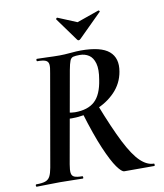

<svg xmlns="http://www.w3.org/2000/svg" viewBox="-89 -881 812 953"><g transform="rotate(-10 317.5 -404.5)"><path d="M19 0Q15 0 15 -6Q15 -12 19 -12Q48 -12 64 -17.5Q80 -23 88 -38Q96 -53 101 -81L182 -544Q188 -573 186 -587.5Q184 -602 171 -607.5Q158 -613 130 -613Q126 -613 126 -619Q126 -625 130 -625Q153 -625 182.5 -623.5Q212 -622 244 -622Q267 -622 299 -625Q331 -628 351 -628Q452 -628 493 -593Q534 -558 522 -491Q512 -433 471.5 -391Q431 -349 372.5 -326.5Q314 -304 250 -304Q246 -304 237.5 -304.5Q229 -305 227 -306L233 -337Q239 -334 251 -332.5Q263 -331 270 -331Q335 -331 370 -363Q405 -395 416 -469Q425 -520 416.5 -550.5Q408 -581 388 -594Q368 -607 342 -607Q320 -607 309 -604Q298 -601 292.5 -587.5Q287 -574 281 -542L199 -81Q194 -53 196 -38Q198 -23 210.5 -17.5Q223 -12 250 -12Q254 -12 254 -6Q254 0 251 0Q227 0 198.5 -1Q170 -2 136 -2Q103 -2 72.5 -1Q42 0 19 0ZM460 0Q447 0 424 -32Q401 -64 370.5 -135Q340 -206 305 -322L386 -349Q435 -223 472.5 -149.5Q510 -76 543.5 -44Q577 -12 611 -12Q614 -12 614 -6Q614 0 611 0Q550 0 514 0Q478 0 460 0ZM342 -685 258 -801Q257 -803 260 -806.5Q263 -810 266 -808L360 -769L471 -808Q473 -809 476 -806Q479 -803 477 -801L360 -685Q349 -674 342 -685Z"/></g></svg>

Font: Cormorant Garamond Light
Style: Italic
Weight: 300
Italic angle: -10°
Designer: Christian Thalmann (Catharsis Fonts)
Foundry: Catharsis Fonts
Version: Version 4.001